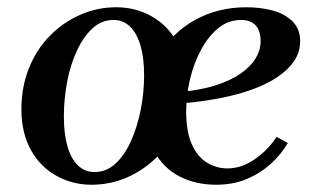

<svg xmlns="http://www.w3.org/2000/svg" viewBox="-20 -499 856 529"><path d="M300 -479Q353 -479 397 -454.5Q441 -430 467.5 -383.5Q494 -337 494 -271Q494 -210 473 -158.5Q452 -107 415.5 -69.5Q379 -32 332 -11Q285 10 232 10Q180 10 135.5 -14.5Q91 -39 65 -86Q39 -133 39 -198Q39 -259 59.5 -310.5Q80 -362 116.5 -399.5Q153 -437 200.5 -458Q248 -479 300 -479ZM240 -25Q273 -25 298 -48Q323 -71 340.5 -109.5Q358 -148 367.5 -195.5Q377 -243 377 -292Q377 -338 367.5 -372Q358 -406 339 -425Q320 -444 293 -444Q260 -444 235 -421Q210 -398 192 -359.5Q174 -321 165 -273.5Q156 -226 156 -178Q156 -131 165.5 -97Q175 -63 194 -44Q213 -25 240 -25ZM575 10Q520 10 475.5 -12.5Q431 -35 405.5 -81Q380 -127 380 -197Q380 -281 416.5 -344.5Q453 -408 516.5 -443.5Q580 -479 659 -479Q696 -479 729.5 -470.5Q763 -462 785 -441Q807 -420 807 -385Q807 -350 783 -321Q759 -292 715.5 -270Q672 -248 612 -234Q552 -220 479 -214V-246Q535 -251 576 -264.5Q617 -278 644 -297Q671 -316 684.5 -338.5Q698 -361 698 -385Q698 -415 684 -429.5Q670 -444 644 -444Q609 -444 581.5 -421.5Q554 -399 534 -362Q514 -325 503.5 -280.5Q493 -236 493 -191Q493 -136 508.5 -101.5Q524 -67 550 -51Q576 -35 607 -35Q645 -35 681.5 -60Q718 -85 742 -122L773 -105Q755 -74 726.5 -48Q698 -22 660.5 -6Q623 10 575 10Z"/></svg>

Font: Brygada 1918 SemiBold
Style: Italic
Weight: 600
Italic angle: -8°
Designer: Mateusz Machalski | Borys Kosmynka | Przemek Hoffer
Foundry: NIEPODLEGLA 2018
Version: Version 3.006